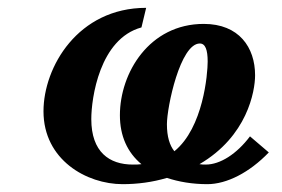

<svg xmlns="http://www.w3.org/2000/svg" viewBox="-20 -460 720 490"><path d="M631 -268C631 -339 590 -399 500 -399C361 -399 286 -274 286 -166C286 -113 305 -71 341 -41C334 -40 327 -40 319 -40C259 -40 213 -72 213 -156C213 -209 234 -361 341 -390L353 -440C179 -440 91 -289 91 -176C91 -52 201 10 293 10C331 10 369 5 406 -6C436 4 471 10 509 10C559 10 617 -20 666 -71L618 -112C584 -67 542 -40 505 -40C500 -40 495 -40 489 -41C611 -112 631 -227 631 -268ZM490 -349C504 -349 510 -333 510 -303C510 -272 499 -134 425 -74C413 -89 406 -111 406 -143C406 -187 440 -349 490 -349Z"/></svg>

Font: Pfennig
Style: BoldItalic
Weight: 700
Italic angle: -13°
Version: Version 20100423